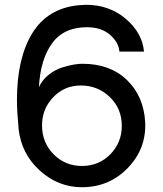

<svg xmlns="http://www.w3.org/2000/svg" viewBox="-20 -776 684 804"><path d="M323 8Q224 8 147 -61.5Q70 -131 58 -235Q51 -310 51 -358Q51 -532 115 -636.5Q179 -741 308 -754Q330 -756 339 -756Q438 -756 507 -697Q576 -638 583 -560H480Q477 -599 440.5 -630.5Q404 -662 344 -662Q247 -662 198 -594.5Q149 -527 143 -411Q157 -442 184.5 -463.5Q212 -485 242 -494Q272 -503 291.5 -506Q311 -509 325 -509Q441 -509 511.5 -441Q582 -373 588 -264Q593 -153 515 -72.5Q437 8 323 8ZM323 -81Q394 -81 442 -130Q490 -179 490 -249Q490 -321 440 -369.5Q390 -418 318 -418Q250 -418 203 -369Q156 -320 156 -251Q156 -179 204.5 -130Q253 -81 323 -81Z"/></svg>

Font: Oakes Grotesk Medium
Style: Italic
Weight: 500
Italic angle: -8°
Designer: Samuel Oakes
Foundry: Samuel Oakes
Version: Version 1.000;PS 001.000;hotconv 1.0.88;makeotf.lib2.5.64775